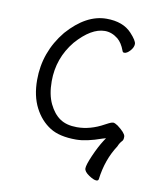

<svg xmlns="http://www.w3.org/2000/svg" viewBox="-75 -543 650 763"><g transform="rotate(10 250.0 -161.0)"><path d="M152 -11Q112 -36 88 -82.5Q64 -129 64 -194Q64 -307 137 -396Q212 -481 294 -481Q361 -481 396 -443Q422 -415 422 -401.5Q422 -388 409.5 -374Q397 -360 386 -360Q380 -360 378 -367Q367 -397 349 -412Q324 -432 296 -432Q241 -432 181 -364Q122 -292 122 -199Q122 -145 139.5 -108.5Q157 -72 183.5 -54Q210 -36 252 -36Q306 -36 360 -66Q364 -68 374.5 -73.5Q385 -79 391.5 -79Q398 -79 410 -71Q442 -47 444 -33Q444 -30 444 -28Q444 -17 438 -12Q429 -2 424 11Q384 72 374 152Q373 159 365 159Q354 159 334 145.5Q314 132 314 119Q314 105 331 66Q348 27 366 -1L374 -13L360 -9Q299 13 257 13Q190 13 152 -11Z"/></g></svg>

Font: Moon Stars Kai T HW Light
Style: Regular
Weight: 300
Designer: GuiWonder
Version: Version 1.101